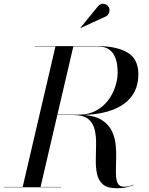

<svg xmlns="http://www.w3.org/2000/svg" viewBox="-60 -995 794 1020"><path d="M504 -908.5 368 -846 367 -847 461.5 -963Q477.5 -978.5 494 -974.2Q510.5 -970 517.5 -957.5Q524.5 -945 520.2 -930.2Q516 -915.5 504 -908.5ZM-40 -2H60.5L234.5 -748H125V-750H460Q558.5 -750 616.8 -716.2Q675 -682.5 675 -600Q675 -499.5 599.8 -444.2Q524.5 -389 386 -384.5Q448.5 -379 483.8 -355.5Q519 -332 535 -297.5Q551 -263 554.8 -223.2Q558.5 -183.5 557 -144.8Q555.5 -106 555.8 -73.8Q556 -41.5 564.8 -22.2Q573.5 -3 599 -3Q615 -3 626.5 -6.2Q638 -9.5 649 -14L650 -12Q623 -1.5 605 1.8Q587 5 560 5Q510 5 486.2 -16Q462.5 -37 455.2 -71.8Q448 -106.5 449 -148Q450 -189.5 450.5 -231Q451 -272.5 442.8 -307.2Q434.5 -342 408.5 -363Q382.5 -384 330 -384H244.5L155.5 -2H265V0H-40ZM460 -748H329.5L245 -386H360Q411 -386 449.5 -406.8Q488 -427.5 513.5 -461Q539 -494.5 552 -533.8Q565 -573 565 -610Q565 -628.5 562 -652Q559 -675.5 548.5 -697.5Q538 -719.5 517 -733.8Q496 -748 460 -748Z"/></svg>

Font: Bodoni* 96pt
Style: Italic
Weight: 400
Italic angle: -13°
Version: Version 2.3